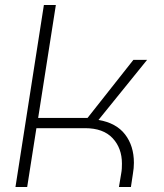

<svg xmlns="http://www.w3.org/2000/svg" viewBox="-20 -750 656 770"><path d="M42 0 156 -730H204L133 -277H331L515 -510H570L375 -269Q446 -257 481.5 -211Q517 -165 517 -97Q517 -87 516 -75.5Q515 -64 513 -53L505 0H457L466 -54Q468 -64 468.5 -74.5Q469 -85 469 -94Q469 -156 431.5 -196Q394 -236 321 -236H126L89 0Z"/></svg>

Font: MuseoModerno ExtraLight
Style: Italic
Weight: 250
Italic angle: -9°
Designer: Pablo Cosgaya, Héctor Gatti, Marcela Romero, and the Authors of The MuseoModerno Project.
Foundry: Omnibus-Type Team
Version: Version 1.003